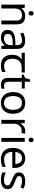

<svg xmlns="http://www.w3.org/2000/svg" viewBox="1781 -2558 787 4389"><g transform="rotate(90 2174.5 -363.5)"><path d="M285 -737Q305 -737 320.5 -723.5Q336 -710 336 -681Q336 -653 320.5 -639Q305 -625 285 -625Q263 -625 248 -639Q233 -653 233 -681Q233 -710 248 -723.5Q263 -737 285 -737ZM343 -546Q439 -546 488 -499.5Q537 -453 537 -349V0H450V-343Q450 -408 421 -440Q392 -472 330 -472Q241 -472 207 -422Q173 -372 173 -278V0H85V-536H156L169 -463H174Q192 -491 218.5 -509.5Q245 -528 277 -537Q309 -546 343 -546Z M906 -545Q1004 -545 1051 -502Q1098 -459 1098 -365V0H1034L1017 -76H1013Q990 -47 965.5 -27.5Q941 -8 909.5 1Q878 10 833 10Q785 10 746.5 -7Q708 -24 686 -59.5Q664 -95 664 -149Q664 -229 727 -272.5Q790 -316 921 -320L1012 -323V-355Q1012 -422 983 -448Q954 -474 901 -474Q859 -474 821 -461.5Q783 -449 750 -433L723 -499Q758 -518 806 -531.5Q854 -545 906 -545ZM932 -259Q832 -255 793.5 -227Q755 -199 755 -148Q755 -103 782.5 -82Q810 -61 853 -61Q921 -61 966 -98.5Q1011 -136 1011 -214V-262Z M1480 10Q1362 10 1297 -57Q1232 -124 1232 -245Q1232 -325 1261 -380.5Q1290 -436 1344 -465H1185V-537H1637V-465H1524Q1430 -465 1376.5 -411.5Q1323 -358 1323 -252Q1323 -165 1366 -114.5Q1409 -64 1489 -64Q1526 -64 1560 -73.5Q1594 -83 1626 -99V-21Q1597 -5 1562 2.5Q1527 10 1480 10Z M1933 -62Q1953 -62 1974 -65.5Q1995 -69 2008 -73V-6Q1994 1 1968 5.5Q1942 10 1918 10Q1876 10 1840.5 -4.5Q1805 -19 1783 -55Q1761 -91 1761 -156V-468H1685V-510L1762 -545L1797 -659H1849V-536H2004V-468H1849V-158Q1849 -109 1872.5 -85.5Q1896 -62 1933 -62Z M2581 -269Q2581 -202 2563.5 -150.5Q2546 -99 2513.5 -63Q2481 -27 2434.5 -8.5Q2388 10 2331 10Q2278 10 2233 -8.5Q2188 -27 2155 -63Q2122 -99 2103.5 -150.5Q2085 -202 2085 -269Q2085 -358 2115 -419.5Q2145 -481 2201 -513.5Q2257 -546 2334 -546Q2407 -546 2462.5 -513.5Q2518 -481 2549.5 -419.5Q2581 -358 2581 -269ZM2176 -269Q2176 -206 2192.5 -159.5Q2209 -113 2244 -88Q2279 -63 2333 -63Q2387 -63 2422 -88Q2457 -113 2473.5 -159.5Q2490 -206 2490 -269Q2490 -333 2473 -378Q2456 -423 2421.5 -447.5Q2387 -472 2332 -472Q2250 -472 2213 -418Q2176 -364 2176 -269Z M2970 -546Q2985 -546 3002.5 -544.5Q3020 -543 3033 -540L3022 -459Q3009 -462 2993.5 -464Q2978 -466 2964 -466Q2933 -466 2905 -453Q2877 -440 2855 -416.5Q2833 -393 2820.5 -360Q2808 -327 2808 -286V0H2720V-536H2792L2802 -438H2806Q2823 -468 2847 -492.5Q2871 -517 2902 -531.5Q2933 -546 2970 -546Z M3221 -536V0H3133V-536ZM3178 -737Q3198 -737 3213.5 -723.5Q3229 -710 3229 -681Q3229 -653 3213.5 -639Q3198 -625 3178 -625Q3156 -625 3141 -639Q3126 -653 3126 -681Q3126 -710 3141 -723.5Q3156 -737 3178 -737Z M3598 -546Q3667 -546 3716.5 -516Q3766 -486 3792.5 -431.5Q3819 -377 3819 -304V-251H3452Q3454 -160 3498.5 -112.5Q3543 -65 3623 -65Q3674 -65 3713.5 -74.5Q3753 -84 3795 -102V-25Q3754 -7 3714 1.5Q3674 10 3619 10Q3543 10 3484.5 -21Q3426 -52 3393.5 -113.5Q3361 -175 3361 -264Q3361 -352 3390.5 -415Q3420 -478 3473.5 -512Q3527 -546 3598 -546ZM3597 -474Q3534 -474 3497.5 -433.5Q3461 -393 3454 -321H3727Q3727 -367 3713 -401Q3699 -435 3670.5 -454.5Q3642 -474 3597 -474Z M4304 -148Q4304 -96 4278 -61Q4252 -26 4204 -8Q4156 10 4090 10Q4034 10 3993.5 1Q3953 -8 3922 -24V-104Q3954 -88 3999.5 -74.5Q4045 -61 4092 -61Q4159 -61 4189 -82.5Q4219 -104 4219 -140Q4219 -160 4208 -176Q4197 -192 4168.5 -208Q4140 -224 4087 -244Q4035 -264 3998 -284Q3961 -304 3941 -332Q3921 -360 3921 -404Q3921 -472 3976.5 -509Q4032 -546 4122 -546Q4171 -546 4213.5 -536.5Q4256 -527 4293 -510L4263 -440Q4229 -454 4192 -464Q4155 -474 4116 -474Q4062 -474 4033.5 -456.5Q4005 -439 4005 -409Q4005 -387 4018 -371.5Q4031 -356 4061.5 -341.5Q4092 -327 4143 -307Q4194 -288 4230 -268Q4266 -248 4285 -219.5Q4304 -191 4304 -148Z"/></g></svg>

Font: lgurmukhi25
Style: Book
Weight: 400
Designer: Jelle Bosma - Monotype Design Team
Foundry: Monotype Imaging Inc.
Version: Version 2.003